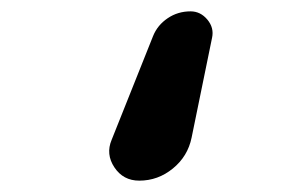

<svg xmlns="http://www.w3.org/2000/svg" viewBox="-20 -190 540 340"><path d="M226.6 129.9Q198.2 129.9 182.6 106.4Q167 83 177.7 57.6L251 -126Q258.8 -145.5 276.9 -157.7Q294.9 -169.9 317.4 -169.9Q335 -169.9 347.2 -155.3Q359.4 -140.6 355.5 -123L319.3 53.7Q312.5 86.9 286.1 108.4Q259.8 129.9 226.6 129.9Z"/></svg>

Font: Rounded-X Mgen+ 1m medium
Style: Regular
Weight: 500
Designer: [Source Han Sans]
Ryoko NISHIZUKA  (kana & ideographs); Paul D. Hunt (Latin, Greek & Cyrillic); Wenlong ZHANG  (bopomofo
Version: Version 1.059.20150602